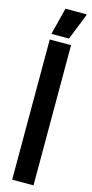

<svg xmlns="http://www.w3.org/2000/svg" viewBox="-140 -950 471 983"><g transform="rotate(15 95.5 -458.0)"><path d="M39 -743H152V0H39ZM41 -778 76 -916H188V-911L133 -773H41Z"/></g></svg>

Font: Saira ExtraCondensed
Style: Bold
Weight: 700
Width: 2
Designer: Hector Gatti with collaboration of the Omnibus-Type team
Foundry: Omnibus-Type
Version: Version 0.072; ttfautohint (v1.8)